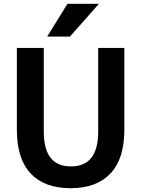

<svg xmlns="http://www.w3.org/2000/svg" viewBox="-20 -983 745 1013"><path d="M336 -963H502L349 -790H229ZM211 -730V-288Q211 -105 354 -105Q498 -105 498 -288V-730H636V-297Q636 -145 562.5 -67.5Q489 10 352 10Q215 10 142 -67.5Q69 -145 69 -297V-730Z"/></svg>

Font: M PLUS 1p
Style: Bold
Weight: 700
Version: Version 1.062